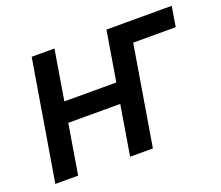

<svg xmlns="http://www.w3.org/2000/svg" viewBox="-96 -683 946 821"><g transform="rotate(-20 377.0 -272.5)"><path d="M117.2 -545.5H220.9L183.2 -318.5H419.7L457.4 -545.5H754.3L739.3 -453.8H545.8L470.2 0H366.5L404.1 -226.6H167.6L130 0H26.3Z"/></g></svg>

Font: Inter P Medium
Style: Italic
Weight: 500
Italic angle: 9.39999°
Designer: Rasmus Andersson
Foundry: rsms
Version: Version 3.018;git-588b23468